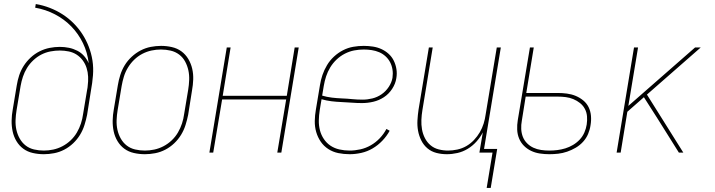

<svg xmlns="http://www.w3.org/2000/svg" viewBox="-20 -755 3540 950"><path d="M197 8Q169 8 142.5 2Q116 -4 95.5 -19Q75 -34 61.5 -56.5Q48 -79 42.5 -105Q37 -131 37.5 -158.5Q38 -186 43 -213L63 -333Q67 -358 75 -382.5Q83 -407 97.5 -429.5Q112 -452 132 -470.5Q152 -489 176 -501Q200 -513 225.5 -518Q251 -523 276 -523Q299 -523 321 -518.5Q343 -514 362.5 -504Q382 -494 396 -478Q410 -462 419 -442Q413 -495 390.5 -541.5Q368 -588 333 -624Q298 -660 252 -684Q206 -708 154 -717L157 -735Q193 -729 226.5 -716Q260 -703 289.5 -684Q319 -665 343.5 -640.5Q368 -616 387 -587Q406 -558 419 -524.5Q432 -491 437.5 -455.5Q443 -420 440 -382Q437 -344 430 -307L411 -187Q406 -162 398 -136.5Q390 -111 376 -88Q362 -65 342 -46Q322 -27 298 -14.5Q274 -2 248 3Q222 8 197 8ZM197 -10Q220 -10 243.5 -15Q267 -20 289 -31.5Q311 -43 329.5 -60.5Q348 -78 360.5 -99.5Q373 -121 380.5 -144Q388 -167 391 -190L411 -310L413 -321L414 -331Q417 -353 416 -375.5Q415 -398 408.5 -418.5Q402 -439 389.5 -456Q377 -473 359.5 -484.5Q342 -496 320 -500.5Q298 -505 276 -505Q253 -505 229.5 -500.5Q206 -496 184.5 -485Q163 -474 144.5 -456.5Q126 -439 113.5 -418.5Q101 -398 93.5 -375.5Q86 -353 82 -330L62 -210Q58 -186 57 -161Q56 -136 61 -113Q66 -90 77.5 -69.5Q89 -49 107 -35Q125 -21 148.5 -15.5Q172 -10 197 -10Z M697 8Q669 8 642.5 2Q616 -4 595.5 -19Q575 -34 561.5 -56.5Q548 -79 542.5 -105Q537 -131 537.5 -158.5Q538 -186 543 -213L563 -333Q567 -358 575 -383.5Q583 -409 597 -432Q611 -455 631.5 -474Q652 -493 676 -505.5Q700 -518 726 -523Q752 -528 777 -528Q804 -528 830.5 -522Q857 -516 877.5 -501Q898 -486 911.5 -463.5Q925 -441 931 -415Q937 -389 936 -361.5Q935 -334 930 -307L911 -187Q906 -162 898 -136.5Q890 -111 876 -88Q862 -65 842 -46Q822 -27 798 -14.5Q774 -2 748 3Q722 8 697 8ZM697 -10Q720 -10 743.5 -15Q767 -20 789 -31.5Q811 -43 829.5 -60.5Q848 -78 860.5 -99.5Q873 -121 880.5 -144Q888 -167 891 -190L911 -310Q915 -334 916 -359Q917 -384 912 -407Q907 -430 896 -450.5Q885 -471 866.5 -485Q848 -499 824.5 -504.5Q801 -510 776 -510Q753 -510 729.5 -505Q706 -500 684 -488.5Q662 -477 644 -459.5Q626 -442 613 -420.5Q600 -399 593 -376Q586 -353 582 -330L562 -210Q558 -186 557 -161Q556 -136 561 -113Q566 -90 577.5 -69.5Q589 -49 607 -35Q625 -21 648.5 -15.5Q672 -10 697 -10Z M1016 0 1102 -520H1121L1082 -281H1399L1438 -520H1458L1372 0H1352L1396 -263H1079L1035 0Z M1710 8Q1681 8 1654 2.5Q1627 -3 1604.5 -17.5Q1582 -32 1567 -54Q1552 -76 1544.5 -102Q1537 -128 1537.5 -156.5Q1538 -185 1543 -213L1563 -333Q1567 -359 1575.5 -384Q1584 -409 1598 -432.5Q1612 -456 1632.5 -475Q1653 -494 1677.5 -506.5Q1702 -519 1728 -523.5Q1754 -528 1780 -528Q1803 -528 1825.5 -524.5Q1848 -521 1867.5 -512Q1887 -503 1903 -488.5Q1919 -474 1928.5 -454.5Q1938 -435 1941.5 -413Q1945 -391 1941 -368Q1937 -341 1920.5 -315.5Q1904 -290 1879.5 -274Q1855 -258 1827 -251.5Q1799 -245 1771 -245Q1746 -245 1720.5 -247Q1695 -249 1670 -250Q1645 -251 1620 -254Q1595 -257 1571 -264L1562 -210Q1558 -185 1557.5 -159.5Q1557 -134 1563 -110.5Q1569 -87 1582.5 -67Q1596 -47 1615.5 -34Q1635 -21 1659.5 -15.5Q1684 -10 1710 -10Q1736 -10 1763 -16Q1790 -22 1814.5 -36Q1839 -50 1859 -71Q1879 -92 1892 -117L1908 -108Q1894 -82 1872 -59Q1850 -36 1823.5 -20.5Q1797 -5 1767.5 1.5Q1738 8 1710 8ZM1774 -262Q1798 -262 1822.5 -268Q1847 -274 1868 -288.5Q1889 -303 1903.5 -325Q1918 -347 1922 -370Q1925 -391 1922 -410.5Q1919 -430 1910.5 -446.5Q1902 -463 1888 -476Q1874 -489 1856.5 -496.5Q1839 -504 1819.5 -507Q1800 -510 1780 -510Q1756 -510 1732.5 -505.5Q1709 -501 1686.5 -489.5Q1664 -478 1645.5 -460.5Q1627 -443 1614 -421.5Q1601 -400 1593.5 -377Q1586 -354 1582 -330L1574 -282Q1597 -275 1622 -272Q1647 -269 1672.5 -268Q1698 -267 1723 -264.5Q1748 -262 1774 -262Z M2388 175 2417 0H2352L2369 -100Q2356 -75 2337 -54Q2318 -33 2294 -18.5Q2270 -4 2243.5 2Q2217 8 2191 8Q2164 8 2139 1.5Q2114 -5 2095 -21Q2076 -37 2064.5 -60Q2053 -83 2048.5 -108Q2044 -133 2045.5 -159.5Q2047 -186 2051 -213L2102 -520H2121L2070 -210Q2066 -186 2065 -162Q2064 -138 2068 -115Q2072 -92 2082.5 -71.5Q2093 -51 2110 -36.5Q2127 -22 2150 -16Q2173 -10 2197 -10Q2219 -10 2242.5 -15Q2266 -20 2287 -32Q2308 -44 2325 -62Q2342 -80 2354 -100.5Q2366 -121 2373 -143.5Q2380 -166 2383 -189L2438 -520H2458L2375 -18H2440L2408 175Z M2698 8Q2674 8 2651 4.5Q2628 1 2608 -8.5Q2588 -18 2572.5 -33.5Q2557 -49 2548.5 -69.5Q2540 -90 2539 -113.5Q2538 -137 2542 -161L2602 -520H2621L2584 -295H2739Q2762 -295 2785 -292Q2808 -289 2828.5 -280.5Q2849 -272 2866 -258Q2883 -244 2892.5 -224.5Q2902 -205 2904 -182Q2906 -159 2902 -136Q2899 -114 2890 -92.5Q2881 -71 2865 -53.5Q2849 -36 2828.5 -24Q2808 -12 2786 -4.5Q2764 3 2742 5.5Q2720 8 2698 8ZM2698 -10Q2718 -10 2738 -12.5Q2758 -15 2777.5 -21Q2797 -27 2815.5 -38Q2834 -49 2848.5 -64.5Q2863 -80 2871.5 -99.5Q2880 -119 2883 -139Q2886 -159 2884.5 -179Q2883 -199 2874 -216Q2865 -233 2850 -245Q2835 -257 2817 -264.5Q2799 -272 2779.5 -274.5Q2760 -277 2739 -277H2581L2562 -158Q2558 -137 2559 -116.5Q2560 -96 2567 -78Q2574 -60 2588 -46Q2602 -32 2619.5 -24Q2637 -16 2657 -13Q2677 -10 2698 -10Z M3031 0 3117 -520H3137L3089 -231L3419 -520H3447L3181 -287L3361 0H3339L3233 -169L3166 -274L3084 -202L3051 0Z"/></svg>

Font: Iosevka SS04 Thin
Style: Italic
Weight: 100
Italic angle: -9°
Monospace: yes
Designer: Belleve Invis
Foundry: Belleve Invis
Version: Version 19.0.0; ttfautohint (v1.8.4)